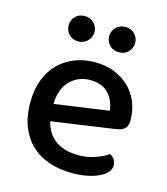

<svg xmlns="http://www.w3.org/2000/svg" viewBox="-104 -747 734 842"><g transform="rotate(15 263.5 -326.0)"><path d="M150 -181Q164 -124 204.5 -96.5Q245 -69 308 -69Q350 -69 385 -82Q420 -95 441 -110Q469 -94 469 -65Q469 -48 456 -33.5Q443 -19 420.5 -8.5Q398 2 367.5 8Q337 14 302 14Q244 14 196.5 -2Q149 -18 115 -50Q81 -82 62.5 -129Q44 -176 44 -238Q44 -298 62 -343.5Q80 -389 111 -419.5Q142 -450 184 -466Q226 -482 274 -482Q322 -482 361.5 -466.5Q401 -451 429.5 -423.5Q458 -396 473.5 -358Q489 -320 489 -275Q489 -250 477 -238.5Q465 -227 442 -223ZM144 -258 390 -293Q386 -338 357 -369.5Q328 -401 274 -401Q219 -401 182.5 -364Q146 -327 144 -258ZM177 -551Q151 -551 135 -568Q119 -585 119 -609Q119 -632 135 -649Q151 -666 177 -666Q203 -666 219.5 -649Q236 -632 236 -609Q236 -585 219.5 -568Q203 -551 177 -551ZM362 -551Q336 -551 319.5 -568Q303 -585 303 -609Q303 -632 319.5 -649Q336 -666 362 -666Q388 -666 404.5 -649Q421 -632 421 -609Q421 -585 404.5 -568Q388 -551 362 -551Z"/></g></svg>

Font: Baloo 2 Latin Medium
Style: Regular
Weight: 500
Designer: Sarang Kulkarni and Ek Type
Foundry: Ek Type
Version: Version 1.001